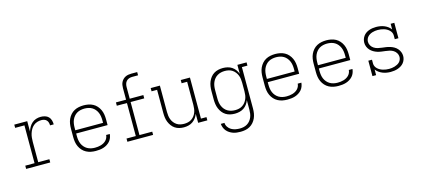

<svg xmlns="http://www.w3.org/2000/svg" viewBox="-69 -1345 4788 2178"><g transform="rotate(-15 2325.0 -256.0)"><path d="M85 0V-38H194V-482H85V-520H237V-398Q245 -425 259 -449.5Q273 -474 294 -492.5Q315 -511 342 -519.5Q369 -528 397 -528Q421 -528 445.5 -521Q470 -514 487 -497Q504 -480 511 -455.5Q518 -431 518 -407H475Q475 -423 470.5 -439.5Q466 -456 454.5 -468Q443 -480 427 -485Q411 -490 394 -490Q369 -490 345 -482.5Q321 -475 301.5 -458.5Q282 -442 269.5 -420Q257 -398 249.5 -374.5Q242 -351 239.5 -326Q237 -301 237 -276V-38H368V0Z M902 8Q873 8 845 2.5Q817 -3 791.5 -16.5Q766 -30 746.5 -51.5Q727 -73 715 -99Q703 -125 698.5 -153Q694 -181 694 -210V-310Q694 -338 698.5 -366.5Q703 -395 715 -421Q727 -447 746 -468.5Q765 -490 790 -503.5Q815 -517 843.5 -522.5Q872 -528 900 -528Q928 -528 956.5 -522.5Q985 -517 1010 -503.5Q1035 -490 1054 -468.5Q1073 -447 1085 -421Q1097 -395 1101.5 -366.5Q1106 -338 1106 -310V-241H737V-210Q737 -187 740.5 -164Q744 -141 753 -120Q762 -99 777.5 -81Q793 -63 813 -51.5Q833 -40 856 -35Q879 -30 902 -30Q919 -30 937 -32Q955 -34 972 -39Q989 -44 1004.5 -52.5Q1020 -61 1032.5 -73.5Q1045 -86 1052.5 -102.5Q1060 -119 1061 -137H1104Q1102 -114 1093.5 -92Q1085 -70 1070 -53Q1055 -36 1035 -23.5Q1015 -11 993 -4Q971 3 948 5.5Q925 8 902 8ZM737 -279H1063V-310Q1063 -333 1059.5 -356Q1056 -379 1047 -400Q1038 -421 1023 -439Q1008 -457 988.5 -468.5Q969 -480 946 -485Q923 -490 900 -490Q877 -490 854 -485Q831 -480 811.5 -468.5Q792 -457 777 -439Q762 -421 753 -400Q744 -379 740.5 -356Q737 -333 737 -310Z M1274 0V-38H1383V-426H1264V-465H1383V-601Q1383 -619 1386 -637Q1389 -655 1397 -671Q1405 -687 1418 -700Q1431 -713 1447 -721Q1463 -729 1481 -732Q1499 -735 1517 -735H1586V-697H1517Q1498 -697 1480 -691Q1462 -685 1449 -671Q1436 -657 1431 -638.5Q1426 -620 1426 -601V-465H1586V-426H1426V-38H1576V0Z M1937 8Q1910 8 1883 1.5Q1856 -5 1833.5 -20Q1811 -35 1795 -57Q1779 -79 1769 -104Q1759 -129 1755.5 -156Q1752 -183 1752 -210V-482H1687V-520H1795V-210Q1795 -188 1798 -165.5Q1801 -143 1809 -122Q1817 -101 1831 -83Q1845 -65 1864 -52.5Q1883 -40 1905.5 -35Q1928 -30 1950 -30Q1972 -30 1994.5 -35Q2017 -40 2036 -52.5Q2055 -65 2069 -83Q2083 -101 2091 -122Q2099 -143 2102 -165.5Q2105 -188 2105 -210V-482H2040V-520H2148V-38H2213V0H2105V-106Q2096 -81 2079.5 -58.5Q2063 -36 2040.5 -20.5Q2018 -5 1991 1.5Q1964 8 1937 8Z M2546 223Q2524 223 2501 220.5Q2478 218 2457 210.5Q2436 203 2416.5 190.5Q2397 178 2382.5 160.5Q2368 143 2360 121.5Q2352 100 2350 78H2393Q2394 104 2409 126.5Q2424 149 2446.5 162Q2469 175 2494.5 180Q2520 185 2546 185Q2569 185 2591.5 180Q2614 175 2633.5 163Q2653 151 2667.5 133Q2682 115 2690.5 94Q2699 73 2702 50.5Q2705 28 2705 5V-106Q2696 -80 2679.5 -57.5Q2663 -35 2640.5 -20Q2618 -5 2590.5 1.5Q2563 8 2536 8Q2508 8 2481 2Q2454 -4 2430.5 -18.5Q2407 -33 2390 -55Q2373 -77 2362.5 -102.5Q2352 -128 2348 -155.5Q2344 -183 2344 -210V-310Q2344 -337 2348 -364.5Q2352 -392 2362.5 -417.5Q2373 -443 2390 -465Q2407 -487 2430.5 -501.5Q2454 -516 2481 -522Q2508 -528 2536 -528Q2563 -528 2590.5 -521.5Q2618 -515 2640.5 -500Q2663 -485 2679.5 -462.5Q2696 -440 2705 -414V-520H2813V-482H2748V5Q2748 33 2743.5 61Q2739 89 2727.5 115Q2716 141 2697.5 162.5Q2679 184 2654.5 198Q2630 212 2602 217.5Q2574 223 2546 223ZM2549 -30Q2572 -30 2594 -35Q2616 -40 2635 -52.5Q2654 -65 2668 -83Q2682 -101 2690.5 -122Q2699 -143 2702 -165Q2705 -187 2705 -210V-310Q2705 -333 2702 -355Q2699 -377 2690.5 -398Q2682 -419 2668 -437Q2654 -455 2635 -467.5Q2616 -480 2594 -485Q2572 -490 2549 -490Q2526 -490 2503.5 -485Q2481 -480 2461 -468Q2441 -456 2426.5 -438.5Q2412 -421 2403 -400Q2394 -379 2390.5 -356Q2387 -333 2387 -310V-210Q2387 -187 2390.5 -164Q2394 -141 2403 -120Q2412 -99 2426.5 -81.5Q2441 -64 2461 -52Q2481 -40 2503.5 -35Q2526 -30 2549 -30Z M3152 8Q3123 8 3095 2.5Q3067 -3 3041.5 -16.5Q3016 -30 2996.5 -51.5Q2977 -73 2965 -99Q2953 -125 2948.5 -153Q2944 -181 2944 -210V-310Q2944 -338 2948.5 -366.5Q2953 -395 2965 -421Q2977 -447 2996 -468.5Q3015 -490 3040 -503.5Q3065 -517 3093.5 -522.5Q3122 -528 3150 -528Q3178 -528 3206.5 -522.5Q3235 -517 3260 -503.5Q3285 -490 3304 -468.5Q3323 -447 3335 -421Q3347 -395 3351.5 -366.5Q3356 -338 3356 -310V-241H2987V-210Q2987 -187 2990.5 -164Q2994 -141 3003 -120Q3012 -99 3027.5 -81Q3043 -63 3063 -51.5Q3083 -40 3106 -35Q3129 -30 3152 -30Q3169 -30 3187 -32Q3205 -34 3222 -39Q3239 -44 3254.5 -52.5Q3270 -61 3282.5 -73.5Q3295 -86 3302.5 -102.5Q3310 -119 3311 -137H3354Q3352 -114 3343.5 -92Q3335 -70 3320 -53Q3305 -36 3285 -23.5Q3265 -11 3243 -4Q3221 3 3198 5.5Q3175 8 3152 8ZM2987 -279H3313V-310Q3313 -333 3309.5 -356Q3306 -379 3297 -400Q3288 -421 3273 -439Q3258 -457 3238.5 -468.5Q3219 -480 3196 -485Q3173 -490 3150 -490Q3127 -490 3104 -485Q3081 -480 3061.5 -468.5Q3042 -457 3027 -439Q3012 -421 3003 -400Q2994 -379 2990.5 -356Q2987 -333 2987 -310Z M3752 8Q3723 8 3695 2.5Q3667 -3 3641.5 -16.5Q3616 -30 3596.5 -51.5Q3577 -73 3565 -99Q3553 -125 3548.5 -153Q3544 -181 3544 -210V-310Q3544 -338 3548.5 -366.5Q3553 -395 3565 -421Q3577 -447 3596 -468.5Q3615 -490 3640 -503.5Q3665 -517 3693.5 -522.5Q3722 -528 3750 -528Q3778 -528 3806.5 -522.5Q3835 -517 3860 -503.5Q3885 -490 3904 -468.5Q3923 -447 3935 -421Q3947 -395 3951.5 -366.5Q3956 -338 3956 -310V-241H3587V-210Q3587 -187 3590.5 -164Q3594 -141 3603 -120Q3612 -99 3627.5 -81Q3643 -63 3663 -51.5Q3683 -40 3706 -35Q3729 -30 3752 -30Q3769 -30 3787 -32Q3805 -34 3822 -39Q3839 -44 3854.5 -52.5Q3870 -61 3882.5 -73.5Q3895 -86 3902.5 -102.5Q3910 -119 3911 -137H3954Q3952 -114 3943.5 -92Q3935 -70 3920 -53Q3905 -36 3885 -23.5Q3865 -11 3843 -4Q3821 3 3798 5.5Q3775 8 3752 8ZM3587 -279H3913V-310Q3913 -333 3909.5 -356Q3906 -379 3897 -400Q3888 -421 3873 -439Q3858 -457 3838.5 -468.5Q3819 -480 3796 -485Q3773 -490 3750 -490Q3727 -490 3704 -485Q3681 -480 3661.5 -468.5Q3642 -457 3627 -439Q3612 -421 3603 -400Q3594 -379 3590.5 -356Q3587 -333 3587 -310Z M4366 8Q4342 8 4318 4Q4294 0 4271.5 -9Q4249 -18 4229 -32.5Q4209 -47 4195 -66V0H4152V-181H4195V-136Q4195 -118 4203 -102Q4211 -86 4224 -74Q4237 -62 4253 -53.5Q4269 -45 4286 -40Q4303 -35 4320.5 -32.5Q4338 -30 4356 -30Q4372 -30 4389 -32Q4406 -34 4422 -39Q4438 -44 4453 -51.5Q4468 -59 4480 -71Q4492 -83 4498.5 -99Q4505 -115 4505 -132Q4505 -156 4492 -177Q4479 -198 4459 -210.5Q4439 -223 4415.5 -228.5Q4392 -234 4368.5 -236.5Q4345 -239 4321 -242.5Q4297 -246 4274.5 -253Q4252 -260 4231 -272.5Q4210 -285 4194 -302.5Q4178 -320 4169 -342.5Q4160 -365 4160 -389Q4160 -410 4166.5 -430Q4173 -450 4185.5 -467Q4198 -484 4215.5 -496Q4233 -508 4253 -515Q4273 -522 4293.5 -525Q4314 -528 4335 -528Q4359 -528 4383 -524Q4407 -520 4429.5 -511Q4452 -502 4471.5 -487.5Q4491 -473 4505 -454V-520H4548V-339H4505V-384Q4505 -402 4497 -418Q4489 -434 4476 -446Q4463 -458 4447.5 -466.5Q4432 -475 4415 -480Q4398 -485 4380.5 -487.5Q4363 -490 4345 -490Q4329 -490 4313 -488Q4297 -486 4281 -481Q4265 -476 4251 -468Q4237 -460 4226 -448Q4215 -436 4209 -420.5Q4203 -405 4203 -389Q4203 -365 4215.5 -344Q4228 -323 4248.5 -310Q4269 -297 4292.5 -291.5Q4316 -286 4339.5 -283.5Q4363 -281 4386.5 -277.5Q4410 -274 4433 -267Q4456 -260 4477 -248Q4498 -236 4514 -218Q4530 -200 4539 -177.5Q4548 -155 4548 -131Q4548 -110 4541 -89.5Q4534 -69 4520.5 -52Q4507 -35 4488.5 -23.5Q4470 -12 4450 -5Q4430 2 4408.5 5Q4387 8 4366 8Z"/></g></svg>

Font: Iosevka Etoile Extralight
Style: Regular
Weight: 200
Designer: Belleve Invis
Foundry: Belleve Invis
Version: Version 22.1.2; ttfautohint (v1.8.4)